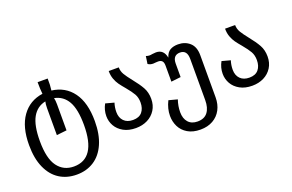

<svg xmlns="http://www.w3.org/2000/svg" viewBox="-104 -1040 2513 1650"><g transform="rotate(-20 1153.0 -215.0)"><path d="M321 -538Q316 -583 316 -646H408Q410 -586 403 -538Q525 -523 594.5 -428Q664 -333 664 -164Q664 -43 626.5 42.5Q589 128 521 172Q453 216 363 216Q273 216 205.5 173Q138 130 100 45Q62 -40 62 -163Q62 -328 131 -424.5Q200 -521 321 -538ZM363 142Q565 142 565 -164Q565 -308 524 -380.5Q483 -453 402 -469Q408 -445 408 -410V-172L316 -162V-408Q316 -445 322 -468Q243 -452 202 -379Q161 -306 161 -163Q161 -4 215 69Q269 142 363 142Z M1088 -385Q1135 -327 1160 -282Q1185 -237 1185 -178Q1185 -120 1157.5 -76.5Q1130 -33 1083 -9.5Q1036 14 977 14Q911 14 864.5 -12Q818 -38 794.5 -79.5Q771 -121 771 -169Q771 -225 799 -276L877 -255Q864 -216 864 -172Q864 -121 894 -90.5Q924 -60 977 -60Q1033 -60 1060.5 -93Q1088 -126 1088 -180Q1088 -225 1069.5 -257.5Q1051 -290 1011 -338Q982 -372 964.5 -396.5Q947 -421 935 -453.5Q923 -486 923 -527H1015Q1015 -492 1033 -461.5Q1051 -431 1088 -385Z M1709 -386V0Q1709 63 1683 112Q1657 161 1608.5 188.5Q1560 216 1495 216H1494Q1425 216 1378 188Q1331 160 1308.5 114.5Q1286 69 1286 16Q1286 -50 1319 -116L1398 -95Q1379 -40 1379 16Q1379 74 1409 108Q1439 142 1494 142Q1556 142 1586.5 102Q1617 62 1617 -9V-384Q1617 -427 1600.5 -447Q1584 -467 1552 -467Q1520 -467 1503 -448Q1486 -429 1486 -390V-267L1398 -257V-404Q1398 -433 1386 -446Q1374 -459 1350 -459L1328 -458Q1312 -456 1305 -456Q1277 -456 1257 -470L1267 -539Q1285 -533 1298 -533Q1311 -533 1324 -536Q1354 -539 1359 -539Q1429 -539 1444 -460Q1458 -505 1487.5 -522Q1517 -539 1560 -539Q1623 -539 1666 -501Q1709 -463 1709 -386Z M2152 -385Q2199 -327 2224 -282Q2249 -237 2249 -178Q2249 -120 2221.5 -76.5Q2194 -33 2147 -9.5Q2100 14 2041 14Q1975 14 1928.5 -12Q1882 -38 1858.5 -79.5Q1835 -121 1835 -169Q1835 -225 1863 -276L1941 -255Q1928 -216 1928 -172Q1928 -121 1958 -90.5Q1988 -60 2041 -60Q2097 -60 2124.5 -93Q2152 -126 2152 -180Q2152 -225 2133.5 -257.5Q2115 -290 2075 -338Q2046 -372 2028.5 -396.5Q2011 -421 1999 -453.5Q1987 -486 1987 -527H2079Q2079 -492 2097 -461.5Q2115 -431 2152 -385Z"/></g></svg>

Font: Fira GO
Style: Regular
Weight: 400
Designer: Carrois Corporate
Foundry: Carrois Corporate GbR
Version: Version 0.300